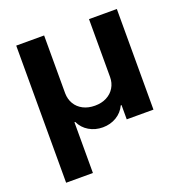

<svg xmlns="http://www.w3.org/2000/svg" viewBox="-133 -662 932 978"><g transform="rotate(-20 333.5 -173.5)"><path d="M60.4 197.8V-545.5H211.6V-232.2Q212 -199.6 227.1 -174.4Q242.2 -149.1 269.7 -134.9Q297.2 -120.7 333.5 -120.7Q369.7 -120.7 397 -134.9Q424.4 -149.1 439.6 -174.4Q454.9 -199.6 454.9 -232.2V-545.5H605.8V0H460.9V-77.4H456.7Q440.3 -42.3 407.3 -22.7Q374.3 -3.2 333.5 -3.2Q292.6 -3.2 259.4 -22.7Q226.2 -42.3 209.9 -77.4H205.6V197.8Z"/></g></svg>

Font: InterMG
Style: Bold
Weight: 700
Designer: Rasmus Andersson
Foundry: rsms
Version: Version 3.019;December 26, 2023;FontCreator 15.0.0.2955 64-b